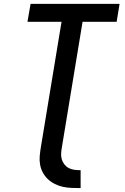

<svg xmlns="http://www.w3.org/2000/svg" viewBox="-20 -755 640 986"><path d="M394 211Q371 211 348 210Q325 209 303.5 204.5Q282 200 262 190Q242 180 226.5 165.5Q211 151 200.5 132Q190 113 186 91Q182 69 184 46Q186 23 190 0L296 -643H121L137 -735H594L579 -643H404L298 0Q295 16 294 32Q293 48 297 62.5Q301 77 310.5 89Q320 101 333 108Q346 115 362 117Q378 119 394 119Z"/></svg>

Font: Iosevka Curly SmBdExObl
Style: Regular
Weight: 600
Width: 7
Italic angle: -9°
Monospace: yes
Designer: Belleve Invis
Foundry: Belleve Invis
Version: Version 11.1.0; ttfautohint (v1.8.3)